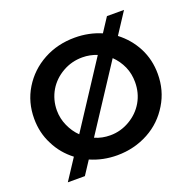

<svg xmlns="http://www.w3.org/2000/svg" viewBox="-140 -895 1089 1089"><g transform="rotate(-20 404.5 -350.0)"><path d="M740 -507C715 -555 681 -595 638 -628L721 -755H618L563 -671C514 -692 461 -703 404 -703C335 -703 272 -688 215 -657C158 -626 113 -583 80 -529C47 -475 31 -415 31 -349C31 -292 43 -240 68 -192C92 -143 126 -103 169 -70L87 55H190L243 -26C293 -4 347 7 404 7C473 7 537 -9 594 -40C651 -71 695 -114 728 -169C761 -223 777 -283 777 -349C777 -406 765 -458 740 -507ZM188 -256C175 -285 168 -316 168 -349C168 -392 179 -432 200 -468C221 -503 250 -531 287 -552C324 -573 363 -583 406 -583C437 -583 466 -577 494 -566L241 -179C218 -201 201 -227 188 -256ZM523 -145C487 -124 448 -113 406 -113C373 -113 342 -119 313 -132L567 -520C590 -498 608 -472 621 -443C634 -414 640 -382 640 -349C640 -306 630 -266 609 -230C588 -194 559 -166 523 -145Z"/></g></svg>

Font: Argentum Sans Medium
Style: Regular
Weight: 500
Designer: Julieta Ulanovsky
Foundry: Julieta Ulanovsky
Version: Version 5.001;January 29, 2019;FontCreator 11.5.0.2425 64-bi